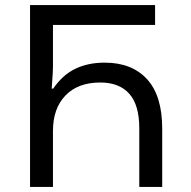

<svg xmlns="http://www.w3.org/2000/svg" viewBox="-20 -734 750 754"><path d="M98 0V-714H589V-636H188V-472Q188 -466 187 -444.5Q186 -423 183 -386H189Q225 -439 275 -463.5Q325 -488 391 -488Q498 -488 557.5 -423Q617 -358 617 -229V0H527V-230Q527 -322 487.5 -366Q448 -410 374 -410Q286 -410 237 -359Q188 -308 188 -220V0Z"/></svg>

Font: Go Noto Current
Style: Regular
Weight: 400
Designer: Monotype Design Team
Foundry: Monotype Imaging Inc.
Version: Version 2.007; ttfautohint (v1.8) -l 8 -r 50 -G 200 -x 14 -D